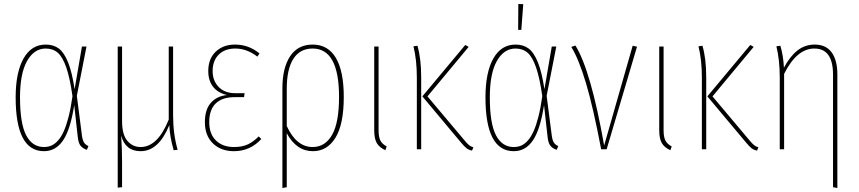

<svg xmlns="http://www.w3.org/2000/svg" viewBox="-20 -754 4341 970"><path d="M210.9 -528.8Q250 -528.8 276.9 -509Q303.7 -489.3 324 -439Q344.2 -388.7 356.9 -303.2L394 -519H417L368.2 -270L394 -68.8Q397.5 -43.5 405.5 -32.5Q413.6 -21.5 426.8 -16.1L418.9 2.9Q399.4 -3.4 387.9 -16.6Q376.5 -29.8 373 -61L355 -223.1Q335.9 -99.6 298.8 -44.9Q261.7 9.8 202.1 9.8Q59.1 9.8 59.1 -262.2Q59.1 -388.2 98.9 -458.5Q138.7 -528.8 210.9 -528.8ZM210.9 -508.8Q152.3 -508.8 116.7 -445.8Q81.1 -382.8 81.1 -262.2Q81.1 -130.4 112.1 -70.8Q143.1 -11.2 202.1 -11.2Q223.1 -11.2 240.2 -18.8Q257.3 -26.4 273.4 -44.4Q289.6 -62.5 302.5 -91.6Q315.4 -120.6 326.7 -164.8Q337.9 -209 346.2 -268.1Q333 -360.8 314.7 -413.6Q296.4 -466.3 272 -487.5Q247.6 -508.8 210.9 -508.8Z M877.4 2.9 857.4 4.9Q837.4 -64.9 835.4 -122.1Q781.7 9.8 690.4 9.8Q613.3 9.8 592.3 -68.8Q596.7 5.9 596.7 64V191.9L574.7 193.8V-519H596.7V-142.1Q596.7 -74.2 623.3 -42.7Q649.9 -11.2 690.4 -11.2Q776.9 -11.2 832.5 -149.9V-519H854.5V-169.9Q854.5 -77.6 877.4 2.9Z M1167 -528.8Q1236.8 -528.8 1291 -483.9L1280.3 -467.8Q1227.5 -508.8 1168.9 -508.8Q1115.7 -508.8 1085 -478Q1054.2 -447.3 1054.2 -395Q1054.2 -346.2 1084.7 -314.7Q1115.2 -283.2 1168 -283.2H1215.8L1212.9 -263.2H1166Q1102.5 -263.2 1069.8 -231.4Q1037.1 -199.7 1037.1 -137.2Q1037.1 -77.1 1071 -44.2Q1105 -11.2 1162.1 -11.2Q1204.1 -11.2 1232.4 -24.7Q1260.7 -38.1 1287.1 -64.9L1300.3 -51.8Q1243.7 9.8 1162.1 9.8Q1096.2 9.8 1055.7 -29.5Q1015.1 -68.8 1015.1 -137.2Q1015.1 -200.2 1045.2 -234.4Q1075.2 -268.6 1127 -273.9Q1080.6 -284.7 1056.4 -315.7Q1032.2 -346.7 1032.2 -395Q1032.2 -457 1069.8 -492.9Q1107.4 -528.8 1167 -528.8Z M1559.6 -528.8Q1636.7 -528.8 1676.8 -461.7Q1716.8 -394.5 1716.8 -264.2Q1716.8 -126 1674.8 -58.1Q1632.8 9.8 1561 9.8Q1477.5 9.8 1428.7 -81.1V191.9L1406.7 195.8V-308.1Q1406.7 -411.1 1445.8 -470Q1484.9 -528.8 1559.6 -528.8ZM1559.6 -11.2Q1622.6 -11.2 1657.7 -72.8Q1692.9 -134.3 1692.9 -264.2Q1692.9 -508.8 1559.6 -508.8Q1495.1 -508.8 1461.9 -456.5Q1428.7 -404.3 1428.7 -305.2V-117.2Q1477.5 -11.2 1559.6 -11.2Z M1892.6 -519V-96.2Q1892.6 -62 1901.6 -44.2Q1910.6 -26.4 1933.6 -14.2L1926.8 4.9Q1896 -9.3 1883.3 -31.7Q1870.6 -54.2 1870.6 -96.2V-519Z M2347.7 -517.1 2139.6 -267.1 2326.7 -44.9Q2340.3 -28.3 2349.6 -20.8Q2358.9 -13.2 2371.6 -9.8L2364.7 6.8Q2349.1 3.9 2337.9 -4.4Q2326.7 -12.7 2310.5 -32.2L2113.8 -267.1L2330.6 -526.9ZM2088.9 -522.9Q2107.9 -458.5 2107.9 -362.8V0H2085.9V-362.8Q2085.9 -451.7 2068.8 -520Z M2598.6 -733.9 2623.5 -732.9 2613.8 -603H2597.7ZM2584.5 -528.8Q2623.5 -528.8 2650.4 -509Q2677.2 -489.3 2697.5 -439Q2717.8 -388.7 2730.5 -303.2L2767.6 -519H2790.5L2741.7 -270L2767.6 -68.8Q2771 -43.5 2779.1 -32.5Q2787.1 -21.5 2800.3 -16.1L2792.5 2.9Q2772.9 -3.4 2761.5 -16.6Q2750 -29.8 2746.6 -61L2728.5 -223.1Q2709.5 -99.6 2672.4 -44.9Q2635.3 9.8 2575.7 9.8Q2432.6 9.8 2432.6 -262.2Q2432.6 -388.2 2472.4 -458.5Q2512.2 -528.8 2584.5 -528.8ZM2584.5 -508.8Q2525.9 -508.8 2490.2 -445.8Q2454.6 -382.8 2454.6 -262.2Q2454.6 -130.4 2485.6 -70.8Q2516.6 -11.2 2575.7 -11.2Q2596.7 -11.2 2613.8 -18.8Q2630.9 -26.4 2647 -44.4Q2663.1 -62.5 2676 -91.6Q2689 -120.6 2700.2 -164.8Q2711.4 -209 2719.7 -268.1Q2706.5 -360.8 2688.2 -413.6Q2669.9 -466.3 2645.5 -487.5Q2621.1 -508.8 2584.5 -508.8Z M2887.2 -523.9Q2965.3 -397.5 3032.2 -19L3176.3 -522.9L3198.2 -518.1L3044.9 0H3017.1Q2976.6 -212.9 2940.4 -334Q2904.3 -455.1 2866.2 -517.1Z M3332.5 -519V-96.2Q3332.5 -62 3341.6 -44.2Q3350.6 -26.4 3373.5 -14.2L3366.7 4.9Q3335.9 -9.3 3323.2 -31.7Q3310.5 -54.2 3310.5 -96.2V-519Z M3787.6 -517.1 3579.6 -267.1 3766.6 -44.9Q3780.3 -28.3 3789.6 -20.8Q3798.8 -13.2 3811.5 -9.8L3804.7 6.8Q3789.1 3.9 3777.8 -4.4Q3766.6 -12.7 3750.5 -32.2L3553.7 -267.1L3770.5 -526.9ZM3528.8 -522.9Q3547.9 -458.5 3547.9 -362.8V0H3525.9V-362.8Q3525.9 -451.7 3508.8 -520Z M4096.2 -528.8Q4152.8 -528.8 4181.6 -489.3Q4210.4 -449.7 4210.4 -378.9V195.8L4188.5 191.9V-377Q4188.5 -508.8 4094.2 -508.8Q4005.4 -508.8 3941.4 -380.9V0H3919.4V-362.8Q3919.4 -451.7 3902.3 -520L3922.4 -522.9Q3937.5 -473.6 3940.4 -412.1Q3970.7 -468.8 4008.5 -498.8Q4046.4 -528.8 4096.2 -528.8Z"/></svg>

Font: Fira Sans Compressed Thin
Style: Regular
Weight: 100
Width: 1
Designer: Carrois Corporate & Edenspiekermann AG
Foundry: Carrois Corporate GbR & Edenspiekermann AG
Version: Version 4.203;PS 004.203;hotconv 1.0.88;makeotf.lib2.5.64775